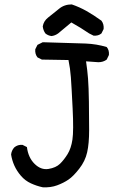

<svg xmlns="http://www.w3.org/2000/svg" viewBox="-20 -836 540 853"><path d="M169.9 -3.9Q142.6 -9.8 117.2 -21.5Q91.8 -33.2 73.2 -54.7Q54.7 -76.2 43.9 -100.1Q33.2 -124 29.3 -149.4Q31.2 -167 43 -180.7Q58.6 -194.3 80.1 -192.4L99.6 -182.6Q105.5 -135.7 133.8 -107.9Q162.1 -80.1 195.3 -85.4Q228.5 -90.8 246.6 -108.4Q264.6 -126 280.3 -151.4Q295.9 -176.8 301.8 -215.8Q307.6 -254.9 302.7 -353.5Q297.9 -452.1 294.9 -492.2Q292 -532.2 284.2 -569.3L166 -571.3L146.5 -581.1Q134.8 -595.7 136.7 -617.2L146.5 -636.7L169.9 -648.4Q311.5 -644.5 360.4 -642.6Q409.2 -640.6 454.1 -627Q465.8 -613.3 463.9 -591.8L454.1 -571.3Q438.5 -559.6 417 -559.6L362.3 -563.5Q368.2 -524.4 371.1 -487.3Q374 -450.2 375 -383.8Q376 -317.4 376 -257.8Q376 -198.2 367.2 -159.2Q358.4 -120.1 332 -86.4Q305.7 -52.7 284.2 -38.1Q262.7 -23.4 233.9 -12.7Q205.1 -2 169.9 -3.9ZM209 -675.8Q193.4 -677.7 181.6 -687.5Q171.9 -701.2 169.9 -718.8Q173.8 -742.2 193.4 -757.8Q218.8 -777.3 242.2 -796.9Q265.6 -816.4 298.8 -816.4Q333 -804.7 364.3 -787.1Q395.5 -769.5 430.7 -744.1Q442.4 -728.5 440.4 -707L430.7 -687.5Q417 -675.8 395.5 -677.7L376 -687.5Q338.9 -712.9 296.9 -736.3L238.3 -687.5Q224.6 -677.7 209 -675.8Z"/></svg>

Font: JasonHandwriting4
Style: Regular
Weight: 400
Version: Version 1.01.21